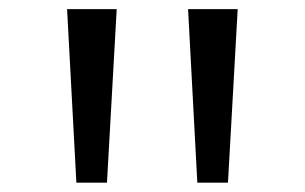

<svg xmlns="http://www.w3.org/2000/svg" viewBox="-20 -847 652 411"><path d="M229.8 -827.4 209 -456H143.5L123.6 -827.4ZM488.8 -827.4 468 -456H402.4L382.6 -827.4Z"/></svg>

Font: Merriweather 7pt Light
Style: Regular
Weight: 300
Designer: Eben Sorkin
Foundry: Eben Sorkin
Version: Version 2.200;gftools[0.9.31]